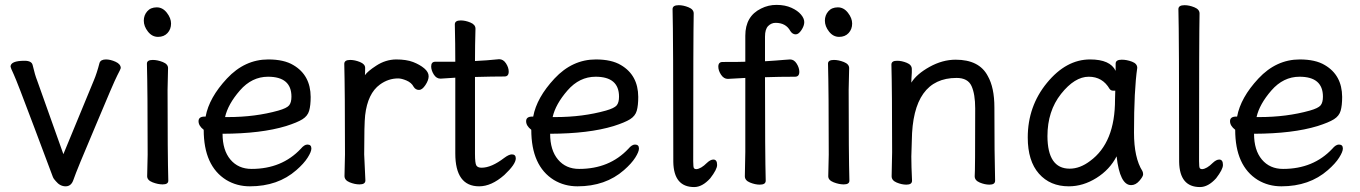

<svg xmlns="http://www.w3.org/2000/svg" viewBox="-20 -734 5531 781"><path d="M207 2.9Q198.2 -5.9 194.6 -15.4Q190.9 -24.9 119.9 -214.4Q48.8 -403.8 35.9 -431.4Q22.9 -459 22.9 -462.9Q22.9 -486.8 80.1 -486.8Q108.9 -486.8 112.8 -469.2Q122.6 -427.2 130.9 -407.2L237.8 -106.9L361.8 -407.2Q374 -436 384.8 -478Q389.6 -492.2 411.1 -492.2Q429.2 -492.2 450.2 -482.7Q471.2 -473.1 471.2 -457Q471.2 -454.1 457 -427Q442.9 -399.9 369.1 -223.1Q292 -42 278.8 -2.9Q270 23.9 247.1 23.9Q224.1 23.9 207 2.9Z M641.6 16.1Q622.6 16.1 600.6 7.6Q578.6 -1 578.6 -17.1L580.6 -105Q580.6 -368.2 577.6 -475.1Q577.6 -490.2 601.6 -490.2Q620.6 -490.2 642.1 -481.7Q663.6 -473.1 663.6 -457L661.6 -368.2Q661.6 -105 664.6 1Q664.6 16.1 641.6 16.1ZM564.9 -649.9Q564.9 -671.9 578.9 -688Q592.8 -704.1 617.7 -704.1Q641.6 -704.1 658.7 -682.1Q675.8 -660.2 675.8 -638.2Q675.8 -615.2 661.4 -599.6Q647 -584 622.8 -584Q598.6 -584 581.8 -605.5Q564.9 -627 564.9 -649.9Z M907.2 -257.8Q1018.1 -257.8 1112.3 -284.2Q1146.5 -293.9 1156 -305.4Q1165.5 -316.9 1165.5 -340.8Q1165.5 -421.9 1070.3 -421.9Q1004.4 -421.9 955.8 -366Q907.2 -310.1 895.5 -257.8ZM996.6 23.9Q943.4 23.9 900.4 -2Q808.6 -59.1 808.6 -206.1Q787.6 -222.2 787.6 -241Q787.6 -259.8 812.5 -259.8H816.4Q830.6 -336.9 903.1 -414.6Q975.6 -492.2 1071.3 -492.2Q1135.3 -492.2 1173.3 -469.2Q1243.2 -428.2 1243.7 -339.8Q1243.7 -304.7 1237.5 -283.4Q1231.4 -262.2 1210.4 -249Q1189.5 -235.8 1143.6 -221.2Q1042.5 -190.4 885.3 -189.9Q885.3 -123 917.2 -85Q949.2 -46.9 1003.4 -46.9Q1126.5 -46.9 1203.6 -128.9Q1217.8 -146 1230.5 -146Q1246.6 -146 1246.6 -129.9Q1246.6 -116.7 1231.4 -92.8Q1216.3 -68.8 1185.5 -42Q1110.4 23.9 996.6 23.9Z M1442.4 16.1Q1423.3 16.1 1402.3 7.6Q1381.3 -1 1381.3 -18.1L1383.3 -106Q1383.3 -367.2 1380.4 -474.1Q1380.4 -490.2 1404.3 -490.2Q1423.3 -490.2 1444.3 -481.7Q1465.3 -473.1 1465.3 -458Q1465.3 -436 1464.4 -428.2Q1475.6 -444.3 1510.3 -466.8Q1548.3 -491.7 1591.3 -492.2Q1633.3 -492.2 1660.4 -481.7Q1687.5 -471.2 1705.6 -456.1Q1723.6 -440.9 1723.6 -423.8Q1723.6 -407.7 1710.4 -387.9Q1697.3 -368.2 1684.6 -368.2Q1670.4 -368.2 1662.6 -380.9Q1653.8 -397.9 1633.5 -406.5Q1613.3 -415 1599.6 -415Q1559.6 -415 1525.4 -390.1Q1475.6 -354 1465.3 -265.1Q1461.4 -230 1461.4 -106L1466.3 0Q1466.3 16.1 1442.4 16.1Z M1929.2 23.9Q1832 23.9 1832 -109.9V-418L1772 -414.1Q1754.9 -414.1 1744.4 -431.2Q1733.9 -448.2 1733.9 -463.9Q1733.9 -482.9 1751 -482.9H1832Q1832 -556.2 1830.1 -634.8Q1830.1 -650.9 1854 -650.9Q1873 -650.9 1893.6 -642.3Q1914.1 -633.8 1914.1 -617.2Q1912.1 -552.2 1912.1 -485.8Q1958 -487.8 2010.3 -493.2Q2027.3 -493.2 2038.3 -476.1Q2049.3 -459 2049.3 -442.9Q2049.3 -422.9 2032.2 -422.9Q1984.4 -422.9 1912.1 -420.9V-107.9Q1912.1 -69.8 1917.7 -60.8Q1923.3 -51.8 1939 -51.8Q1979 -51.8 2031.2 -91.8Q2050.3 -106 2062 -106Q2078.1 -106 2078.1 -89.8Q2078.1 -65.9 2031.2 -22Q1979 23.9 1929.2 23.9Z M2239.7 -257.8Q2350.6 -257.8 2444.8 -284.2Q2479 -293.9 2488.5 -305.4Q2498 -316.9 2498 -340.8Q2498 -421.9 2402.8 -421.9Q2336.9 -421.9 2288.3 -366Q2239.7 -310.1 2228 -257.8ZM2329.1 23.9Q2275.9 23.9 2232.9 -2Q2141.1 -59.1 2141.1 -206.1Q2120.1 -222.2 2120.1 -241Q2120.1 -259.8 2145 -259.8H2148.9Q2163.1 -336.9 2235.6 -414.6Q2308.1 -492.2 2403.8 -492.2Q2467.8 -492.2 2505.9 -469.2Q2575.7 -428.2 2576.2 -339.8Q2576.2 -304.7 2570.1 -283.4Q2564 -262.2 2543 -249Q2522 -235.8 2476.1 -221.2Q2375 -190.4 2217.8 -189.9Q2217.8 -123 2249.8 -85Q2281.7 -46.9 2335.9 -46.9Q2459 -46.9 2536.1 -128.9Q2550.3 -146 2563 -146Q2579.1 -146 2579.1 -129.9Q2579.1 -116.7 2564 -92.8Q2548.8 -68.8 2518.1 -42Q2442.9 23.9 2329.1 23.9Z M2803.7 26.9Q2720.7 26.9 2718.8 -75.2Q2718.8 -590.3 2715.8 -696.8Q2715.8 -712.9 2740.7 -712.9Q2759.8 -712.9 2780.8 -704.3Q2801.8 -695.8 2801.8 -679.2Q2799.8 -590.3 2799.8 -78.1Q2799.8 -53.2 2803 -49.6Q2806.2 -45.9 2812 -45.9Q2831.1 -46.9 2856 -71.8Q2870.1 -85 2881.8 -85Q2897 -85 2897 -63Q2897 -44.9 2869.1 -8.8Q2836.9 26.9 2803.7 26.9Z M3070.8 17.1Q3051.8 17.1 3030.8 8.5Q3009.8 0 3009.8 -17.1L3011.7 -116.2V-417L2940.4 -413.1Q2924.3 -413.1 2913.1 -429.9Q2901.9 -446.8 2901.9 -462.9Q2901.9 -481.9 2919.4 -481.9Q2993.7 -481.9 3011.7 -482.9V-588.9Q3011.7 -668 3075.7 -699.2Q3105.5 -714.4 3139.6 -714.1Q3173.8 -713.9 3199.2 -702.4Q3224.6 -690.9 3238 -675Q3251.5 -659.2 3251.5 -644Q3251.5 -628.9 3240 -611.6Q3228.5 -594.2 3216.8 -594.2Q3203.6 -594.2 3194.8 -607.9Q3176.8 -641.1 3134.8 -641.1Q3117.7 -641.1 3104.7 -628.2Q3091.8 -615.2 3091.8 -585V-484.9Q3095.7 -484.9 3107.2 -485.8Q3118.7 -486.8 3136.2 -487.8Q3153.8 -488.8 3169.7 -490.5Q3185.5 -492.2 3193.8 -492.2Q3210 -492.2 3220.7 -475.1Q3231.4 -458 3231.4 -441.9Q3231.4 -421.9 3213.9 -421.9Q3149.9 -421.9 3091.8 -419.9Q3091.8 -105 3094.7 1Q3094.7 17.1 3070.8 17.1Z M3412.1 16.1Q3393.1 16.1 3371.1 7.6Q3349.1 -1 3349.1 -17.1L3351.1 -105Q3351.1 -368.2 3348.1 -475.1Q3348.1 -490.2 3372.1 -490.2Q3391.1 -490.2 3412.6 -481.7Q3434.1 -473.1 3434.1 -457L3432.1 -368.2Q3432.1 -105 3435.1 1Q3435.1 16.1 3412.1 16.1ZM3335.4 -649.9Q3335.4 -671.9 3349.4 -688Q3363.3 -704.1 3388.2 -704.1Q3412.1 -704.1 3429.2 -682.1Q3446.3 -660.2 3446.3 -638.2Q3446.3 -615.2 3431.9 -599.6Q3417.5 -584 3393.3 -584Q3369.1 -584 3352.3 -605.5Q3335.4 -627 3335.4 -649.9Z M4004.9 17.1Q3985.8 17.1 3965.3 8.5Q3944.8 0 3944.8 -17.1Q3946.8 -34.2 3946.8 -293Q3946.8 -351.1 3931.9 -384Q3917 -417 3871.1 -417Q3691.9 -417 3689 -162.1L3687 -97.2Q3687 -59.1 3689.9 1Q3689.9 17.1 3667 17.1Q3647.9 17.1 3627.4 8.5Q3606.9 0 3606.9 -17.1L3608.9 -115.2Q3608.9 -364.3 3606 -471.2Q3606 -487.3 3629.9 -486.8Q3647.9 -486.8 3668.5 -478.5Q3689 -470.2 3689 -453.1V-439Q3687 -411.1 3687 -397.9Q3709 -433.1 3761.5 -462.2Q3814 -491.2 3867.2 -491.2Q3963.4 -491.2 3998 -424.8Q4024.9 -377.9 4024.9 -296.9Q4024.9 -105 4027.8 1Q4027.8 17.1 4004.9 17.1Z M4331.1 -47.9Q4373 -47.9 4414.1 -79.1Q4516.1 -153.3 4515.6 -330.1L4516.6 -365.2H4507.8Q4499 -365.2 4493.7 -372.1Q4464.8 -421.9 4408.7 -421.9Q4351.6 -421.9 4296.1 -352.1Q4240.7 -282.2 4240.7 -180.2Q4241.2 -47.9 4331.1 -47.9ZM4327.6 23.9Q4251.5 23.9 4206.1 -27.6Q4160.6 -79.1 4160.6 -174.8Q4160.6 -301.8 4238.8 -397Q4316.9 -492.2 4414.1 -492.2Q4496.1 -492.2 4518.1 -445.8V-475.1Q4518.1 -491.2 4543 -491.2Q4563 -491.2 4584.5 -483.2Q4606 -475.1 4606 -458Q4592.8 -368.2 4592.8 -194.8Q4592.8 -91.8 4627 -38.1Q4629.9 -32.2 4629.9 -24.9Q4629.9 -16.1 4614.7 1.5Q4599.6 19 4581.1 19Q4535.2 19 4522 -98.1Q4494.1 -43.9 4439.9 -10Q4385.7 23.9 4327.6 23.9Z M4861.3 26.9Q4778.3 26.9 4776.4 -75.2Q4776.4 -590.3 4773.4 -696.8Q4773.4 -712.9 4798.3 -712.9Q4817.4 -712.9 4838.4 -704.3Q4859.4 -695.8 4859.4 -679.2Q4857.4 -590.3 4857.4 -78.1Q4857.4 -53.2 4860.6 -49.6Q4863.8 -45.9 4869.6 -45.9Q4888.7 -46.9 4913.6 -71.8Q4927.7 -85 4939.5 -85Q4954.6 -85 4954.6 -63Q4954.6 -44.9 4926.8 -8.8Q4894.5 26.9 4861.3 26.9Z M5103 -257.8Q5213.9 -257.8 5308.1 -284.2Q5342.3 -293.9 5351.8 -305.4Q5361.3 -316.9 5361.3 -340.8Q5361.3 -421.9 5266.1 -421.9Q5200.2 -421.9 5151.6 -366Q5103 -310.1 5091.3 -257.8ZM5192.4 23.9Q5139.2 23.9 5096.2 -2Q5004.4 -59.1 5004.4 -206.1Q4983.4 -222.2 4983.4 -241Q4983.4 -259.8 5008.3 -259.8H5012.2Q5026.4 -336.9 5098.9 -414.6Q5171.4 -492.2 5267.1 -492.2Q5331.1 -492.2 5369.1 -469.2Q5439 -428.2 5439.5 -339.8Q5439.5 -304.7 5433.3 -283.4Q5427.2 -262.2 5406.2 -249Q5385.3 -235.8 5339.4 -221.2Q5238.3 -190.4 5081.1 -189.9Q5081.1 -123 5113 -85Q5145 -46.9 5199.2 -46.9Q5322.3 -46.9 5399.4 -128.9Q5413.6 -146 5426.3 -146Q5442.4 -146 5442.4 -129.9Q5442.4 -116.7 5427.2 -92.8Q5412.1 -68.8 5381.3 -42Q5306.2 23.9 5192.4 23.9Z"/></svg>

Font: LXGW WenKai Screen R
Style: Regular
Weight: 400
Designer: Fontworks Inc.
Version: Version 1.235;May 31, 2022